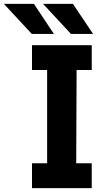

<svg xmlns="http://www.w3.org/2000/svg" viewBox="-115 -970 543 990"><path d="M49 -795 -95 -950H60L163 -795ZM251 -795 107 -950H261L365 -795ZM50 0V-128H128V-609H50V-737H358V-609H280L278 -128H358V0Z"/></svg>

Font: Tomorrow SemiBold
Style: Regular
Weight: 600
Designer: Tony de Marco, Monica Rizzolli
Foundry: Just in Type
Version: Version 2.002